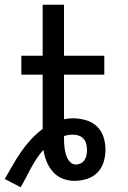

<svg xmlns="http://www.w3.org/2000/svg" viewBox="-20 -755 540 810"><path d="M67 35 0 0Q17 -29 33.5 -58Q50 -87 69 -114.5Q88 -142 110.5 -166.5Q133 -191 160 -211V-440H70V-520H160V-735H250V-520H420V-440H250V-252Q259 -254 268.5 -255Q278 -256 287 -256Q314 -256 341 -248.5Q368 -241 388 -222.5Q408 -204 416.5 -177.5Q425 -151 425 -123Q425 -97 417 -71Q409 -45 390.5 -26.5Q372 -8 346 0Q320 8 294 8Q268 8 244 -1.5Q220 -11 203 -30.5Q186 -50 176.5 -74Q167 -98 163 -123Q148 -106 135 -86.5Q122 -67 111 -46.5Q100 -26 89.5 -5.5Q79 15 67 35ZM300 -61Q311 -61 321 -66Q331 -71 337 -80.5Q343 -90 345 -101Q347 -112 347 -123Q347 -135 344 -147.5Q341 -160 332.5 -169.5Q324 -179 312 -183Q300 -187 287 -187Q278 -187 268.5 -185.5Q259 -184 250 -181V-175Q250 -164 250.5 -152.5Q251 -141 252.5 -130Q254 -119 257 -107.5Q260 -96 265 -86Q270 -76 279 -68.5Q288 -61 300 -61Z"/></svg>

Font: Iosevka Term Curly Medium
Style: Regular
Weight: 500
Designer: Belleve Invis
Foundry: Belleve Invis
Version: Version 32.3.0